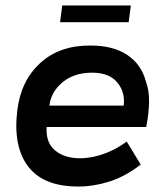

<svg xmlns="http://www.w3.org/2000/svg" viewBox="-20 -671 601 700"><path d="M513 -208H150Q147 -156 174.5 -128.5Q202 -101 247.5 -95.5Q293 -90 344.5 -105.5Q396 -121 442 -155L493 -71Q436 -27 378.5 -9Q321 9 268 9Q140 10 83.5 -63Q27 -136 43 -268Q56 -377 127 -441.5Q198 -506 310 -505Q392 -505 443.5 -471Q495 -437 512 -374Q524 -341 523.5 -300Q523 -259 513 -208ZM316 -406Q250 -406 208 -371Q166 -336 160 -286H431Q437 -335 407.5 -370.5Q378 -406 316 -406ZM449 -590H199L207 -651H457Z"/></svg>

Font: Kulim Park SemiBold
Style: Italic
Weight: 600
Italic angle: -8°
Designer: Noponies / Dale Sattler
Foundry: Noponies
Version: Version 1.000; ttfautohint (v1.8.3)